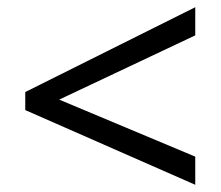

<svg xmlns="http://www.w3.org/2000/svg" viewBox="-20 -628 612 532"><path d="M521 -116V-194L144 -352L521 -530V-608L50 -373V-323Z"/></svg>

Font: Noto Sans Syriac Western
Style: Regular
Weight: 400
Designer: Patrick Giasson and the Monotype Design Team
Foundry: Monotype Imaging Inc.
Version: Version 3.000